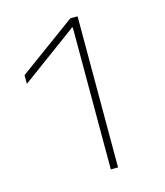

<svg xmlns="http://www.w3.org/2000/svg" viewBox="-110 -813 769 896"><g transform="rotate(-15 275.0 -365.0)"><path d="M314 0V-686H310L39 -487V-529L314 -730H349V0Z"/></g></svg>

Font: M PLUS Code Latin SemiExpanded ExtraLight
Style: Regular
Weight: 250
Width: 6
Designer: Coji Morishita
Foundry: UNDERFOREST DESIGN
Version: Version 1.002; ttfautohint (v1.8.3)